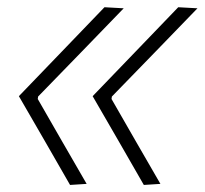

<svg xmlns="http://www.w3.org/2000/svg" viewBox="-20 -522 580 544"><path d="M387.5 2Q351.5 -61 315.2 -123.8Q279 -186.5 242.5 -249.5Q303.5 -313 363.8 -375.5Q424 -438 485 -501.5L539.5 -498.5Q478.5 -435.5 418.2 -373.2Q358 -311 297 -248.5L296 -241.5Q330.5 -181.5 365.2 -121Q400 -60.5 434.5 -1ZM178.5 2Q142.5 -61 106.2 -123.8Q70 -186.5 33.5 -249.5Q94.5 -313 154.8 -375.5Q215 -438 276 -501.5L330.5 -498.5Q269.5 -435.5 209.2 -373.2Q149 -311 88 -248.5L87 -241.5Q121.5 -181.5 156.2 -121Q191 -60.5 225.5 -1Z"/></svg>

Font: Commissioner ExtraLight
Style: Italic
Weight: 200
Italic angle: -12°
Designer: Kostas Bartsokas
Foundry: Kostas Bartsokas
Version: Version 1.000; ttfautohint (v1.8.3)